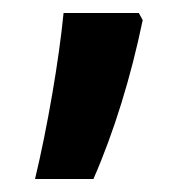

<svg xmlns="http://www.w3.org/2000/svg" viewBox="-20 -143 294 296"><path d="M200 -112 194 -123H78C71 -51 53 54 34 133H124C156 60 182 -25 200 -112Z"/></svg>

Font: Noto Sans Thai Cond SemBd
Style: Regular
Weight: 600
Width: 3
Designer: Monotype Design Team
Foundry: Monotype Imaging Inc.
Version: Version 2.002